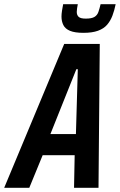

<svg xmlns="http://www.w3.org/2000/svg" viewBox="-58 -898 573 918"><path d="M-38 0 249 -688H419L413 0H296L299 -156H146L82 0ZM183 -257H305L314 -567H307ZM341 -741Q300 -741 277 -750.5Q254 -760 245 -778Q236 -796 236 -819Q236 -831 238.5 -847Q241 -863 244 -878H314Q312 -867 310.5 -858Q309 -849 309 -841Q309 -826 318 -817.5Q327 -809 352 -809Q380 -809 393.5 -817Q407 -825 412.5 -841Q418 -857 423 -878H495Q489 -848 479.5 -823Q470 -798 454 -779.5Q438 -761 410.5 -751Q383 -741 341 -741Z"/></svg>

Font: Saira Condensed SemiBold
Style: Italic
Weight: 600
Width: 3
Italic angle: -12°
Designer: Hector Gatti with collaboration of the Omnibus-Type team
Foundry: Omnibus-Type
Version: Version 1.101